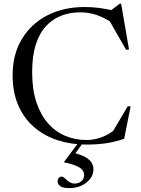

<svg xmlns="http://www.w3.org/2000/svg" viewBox="-20 -752 744 1012"><path d="M436 -14Q474.5 -14 512.8 -27.5Q551 -41 590 -72L569.5 -50L653 -191.5H668.5L634.5 -20.5Q585 -3.5 537.8 3.2Q490.5 10 436.5 10Q353.5 10 282.8 -13.2Q212 -36.5 158.8 -82.8Q105.5 -129 76 -197.5Q46.5 -266 46.5 -356.5Q46.5 -464 94.2 -544.5Q142 -625 227.5 -670Q313 -715 426.5 -715Q465.5 -715 502.5 -710.2Q539.5 -705.5 581.5 -695.5L555 -690L611 -732.5H618.5L660 -491.5L645 -489L551.5 -652.5L571.5 -632Q526.5 -661 486.5 -674Q446.5 -687 403.5 -687Q350.5 -687 304.2 -669.8Q258 -652.5 223.2 -615.2Q188.5 -578 169 -518Q149.5 -458 149.5 -371.5Q149.5 -279.5 172.2 -212Q195 -144.5 234.5 -100.5Q274 -56.5 325.8 -35.2Q377.5 -14 436 -14ZM345.5 239.5Q311.5 239.5 297.5 229Q283.5 218.5 283.5 203.5Q283.5 193.5 289.5 186.2Q295.5 179 306.5 179Q313 179 322 188Q331 197 344 206.2Q357 215.5 374 215.5Q395 215.5 409.2 203Q423.5 190.5 423.5 170.5Q423.5 156.5 414.8 144.8Q406 133 383.2 122.8Q360.5 112.5 318.5 104V100L397.5 -5.5H422L352.5 90L362 52Q407 63 430.8 76.8Q454.5 90.5 463.5 106.5Q472.5 122.5 472.5 139.5Q472.5 168.5 454.8 191.2Q437 214 408.2 226.8Q379.5 239.5 345.5 239.5Z"/></svg>

Font: Newsreader 60pt
Style: Regular
Weight: 400
Designer: Hugues Gentile
Foundry: Production Type
Version: Version 1.003